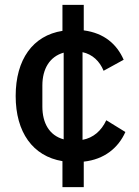

<svg xmlns="http://www.w3.org/2000/svg" viewBox="-20 -650 569 784"><path d="M322 114V10C406 1 463 -46 492 -111L414 -159C394 -116 361 -87 317 -79V-437C358 -428 387 -400 403 -361L485 -406C457 -470 405 -515 322 -526V-630H235V-524C114 -505 44 -407 44 -258C44 -110 114 -12 235 8V114ZM153 -301C153 -369 183 -419 240 -435V-81C181 -97 153 -148 153 -215Z"/></svg>

Font: IBMKR Medm
Style: Regular
Weight: 500
Designer: Mike Abbink; Paul van der Laan; Pieter van Rosmalen; Wujin Sim; Chorong Kim; Dohee Lee;
Foundry: Sandoll Inc.
Version: Version 1.002